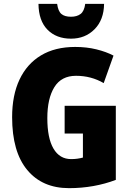

<svg xmlns="http://www.w3.org/2000/svg" viewBox="-20 -968 677 998"><path d="M316 -418H582V-33Q527 -12 465.5 -1Q404 10 339 10Q200 10 121.5 -84.5Q43 -179 43 -359Q43 -473 81.5 -554.5Q120 -636 193 -680Q266 -724 371 -724Q430 -724 481 -711.5Q532 -699 570 -679L519 -536Q454 -574 375 -574Q299 -574 262.5 -515Q226 -456 226 -354Q226 -250 258 -195.5Q290 -141 350 -141Q382 -141 411 -149V-274H316ZM521 -948Q520 -865 471.5 -816Q423 -767 349 -767Q273 -767 227 -813.5Q181 -860 180 -948H277Q282 -910 299 -895.5Q316 -881 349 -881Q380 -881 399 -895.5Q418 -910 423 -948Z"/></svg>

Font: Noto Sans Telugu Condensed Black
Style: Regular
Weight: 900
Width: 3
Designer: Jelle Bosma - Monotype Design Team
Foundry: Monotype Imaging Inc.
Version: Version 2.005; ttfautohint (v1.8.4.7-5d5b)